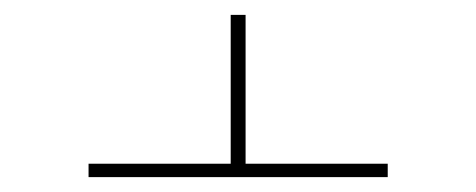

<svg xmlns="http://www.w3.org/2000/svg" viewBox="-20 -569 640 258"><path d="M99 -331V-349H290V-549H310V-349H501V-331Z"/></svg>

Font: Iosevka Aile Thin
Style: Regular
Weight: 100
Designer: Belleve Invis
Foundry: Belleve Invis
Version: Version 31.1.0; ttfautohint (v1.8.4)